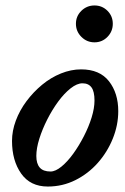

<svg xmlns="http://www.w3.org/2000/svg" viewBox="-20 -670 457 703"><path d="M155 13Q91 13 57.5 -34.5Q24 -82 24 -154Q24 -191 38 -228.5Q52 -266 77 -299.5Q102 -333 134 -359.5Q166 -386 203 -401Q240 -416 277 -416Q345 -416 379 -372.5Q413 -329 413 -263Q413 -212 393 -162.5Q373 -113 338 -73.5Q303 -34 256 -10.5Q209 13 155 13ZM165 -42Q183 -42 205 -60Q227 -78 248 -107Q269 -136 287 -171Q305 -206 315.5 -240Q326 -274 326 -302Q326 -335 315 -350Q304 -365 282 -365Q262 -365 238.5 -346.5Q215 -328 193 -298Q171 -268 153 -232.5Q135 -197 124 -162Q113 -127 113 -99Q113 -71 125.5 -56.5Q138 -42 165 -42ZM326 -515Q298 -515 278 -535Q258 -555 258 -583Q258 -611 278 -630.5Q298 -650 326 -650Q354 -650 373.5 -630.5Q393 -611 393 -583Q393 -555 373.5 -535Q354 -515 326 -515Z"/></svg>

Font: Junicode VF
Style: Italic
Weight: 400
Italic angle: -11°
Designer: Peter S. Baker
Version: Version 2.209